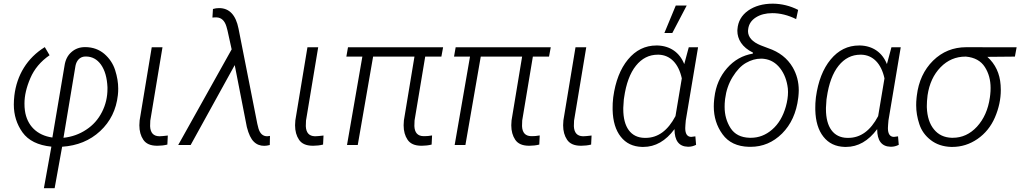

<svg xmlns="http://www.w3.org/2000/svg" viewBox="-20 -784 5516 1038"><path d="M217.3 233.4H275.4L315.9 9.3C397.5 3.9 466.3 -23.9 521.5 -75.2C576.7 -126.5 608.4 -190.9 617.2 -269.5C618.7 -281.7 619.1 -293.5 619.1 -305.2C619.1 -336.4 613.8 -369.6 602.5 -404.8C591.3 -439.9 571.3 -469.2 543.5 -493.2C515.6 -516.6 481.9 -528.8 442.4 -529.3C441.4 -529.3 440.4 -529.3 439.5 -529.3C411.1 -529.3 386.7 -520.5 366.2 -502.4C345.2 -484.4 333 -459 328.6 -427.2L263.2 -40.5C179.7 -52.2 126 -105.5 114.7 -186C112.8 -198.7 112.3 -211.4 112.3 -224.6C112.3 -266.1 122.6 -311.5 144 -361.3C165 -410.6 199.7 -452.1 248 -485.4L222.2 -529.3C127 -470.7 70.8 -377.9 57.6 -267.1C55.7 -250 54.7 -233.9 54.7 -218.8C54.7 -162.6 70.3 -112.3 101.6 -68.4C133.3 -24.4 185.1 1.5 257.8 8.8ZM388.2 -428.7C393.6 -455.6 410.6 -477.1 439.9 -478.5C441.4 -478.5 442.9 -478.5 444.3 -478.5C477.5 -478.5 504.9 -463.9 525.9 -434.6C546.9 -404.8 558.6 -364.3 561 -312.5C561 -309.6 561 -306.6 561 -304.2C561 -259.3 551.3 -217.3 531.2 -178.2C511.2 -138.7 482.9 -106.9 446.3 -83C409.7 -58.6 368.7 -43.9 323.2 -39.1Z M800.3 -528.3 734.9 -133.3C733.9 -124 733.4 -115.2 733.4 -106.9C733.4 -75.2 740.7 -49.3 754.9 -28.3C769 -7.3 793 3.4 826.7 3.9C828.6 3.9 831.1 3.9 833 3.9C849.6 3.9 867.2 2 884.8 -2.4L887.2 -51.3C866.2 -48.8 851.6 -47.4 842.8 -47.4C841.8 -47.4 841.3 -47.4 840.3 -47.4C809.1 -48.3 793 -66.4 791.5 -102.1L792.5 -131.8L858.4 -528.3Z M1164.6 -740.2C1153.3 -740.2 1142.6 -738.8 1131.3 -735.4L1128.4 -689L1140.1 -689.9H1151.9C1177.2 -688.5 1194.8 -671.9 1204.1 -640.6L1210 -618.7L1232.4 -517.1L943.4 0H1010.7L1249 -432.1L1314.5 -97.2C1324.2 -59.1 1336.9 -32.7 1352.1 -18.1C1367.2 -2.9 1386.2 4.4 1408.7 4.4C1417.5 4.4 1427.2 2.9 1438.5 0L1439.5 -49.3L1429.7 -47.9C1427.7 -47.9 1425.8 -47.4 1423.8 -47.4C1401.4 -47.4 1385.7 -61.5 1377.4 -89.4L1371.1 -114.7L1269.5 -629.4C1254.9 -703.1 1219.7 -740.2 1164.6 -740.2Z M1642.1 -528.3 1576.7 -133.3C1575.7 -124 1575.2 -115.2 1575.2 -106.9C1575.2 -75.2 1582.5 -49.3 1596.7 -28.3C1610.8 -7.3 1634.8 3.4 1668.5 3.9C1670.4 3.9 1672.9 3.9 1674.8 3.9C1691.4 3.9 1709 2 1726.6 -2.4L1729 -51.3C1708 -48.8 1693.4 -47.4 1684.6 -47.4C1683.6 -47.4 1683.1 -47.4 1682.1 -47.4C1650.9 -48.3 1634.8 -66.4 1633.3 -102.1L1634.3 -131.8L1700.2 -528.3Z M2375.5 -528.3H1861.3L1852.5 -478H1939L1856 0H1914.1L1997.1 -478H2220.7L2163.6 -133.3C2162.6 -124 2162.1 -115.2 2162.1 -106.9C2162.1 -75.2 2169.4 -49.3 2183.6 -28.3C2197.8 -7.3 2221.7 3.4 2255.4 3.9C2257.3 3.9 2259.8 3.9 2261.7 3.9C2278.3 3.9 2295.9 2 2313.5 -2.4L2315.9 -51.8C2300.3 -48.8 2286.6 -47.9 2275.4 -47.9C2273.4 -47.9 2271 -47.9 2269 -47.9C2237.8 -48.8 2221.7 -66.9 2220.2 -102.5L2221.2 -132.8L2278.8 -478H2366.2Z M2957.5 -528.3H2443.4L2434.6 -478H2521L2438 0H2496.1L2579.1 -478H2802.7L2745.6 -133.3C2744.6 -124 2744.1 -115.2 2744.1 -106.9C2744.1 -75.2 2751.5 -49.3 2765.6 -28.3C2779.8 -7.3 2803.7 3.4 2837.4 3.9C2839.4 3.9 2841.8 3.9 2843.8 3.9C2860.4 3.9 2877.9 2 2895.5 -2.4L2897.9 -51.8C2882.3 -48.8 2868.7 -47.9 2857.4 -47.9C2855.5 -47.9 2853 -47.9 2851.1 -47.9C2819.8 -48.8 2803.7 -66.9 2802.2 -102.5L2803.2 -132.8L2860.8 -478H2948.2Z M3091.3 -528.3 3025.9 -133.3C3024.9 -124 3024.4 -115.2 3024.4 -106.9C3024.4 -75.2 3031.7 -49.3 3045.9 -28.3C3060.1 -7.3 3084 3.4 3117.7 3.9C3119.6 3.9 3122.1 3.9 3124 3.9C3140.6 3.9 3158.2 2 3175.8 -2.4L3178.2 -51.3C3157.2 -48.8 3142.6 -47.4 3133.8 -47.4C3132.8 -47.4 3132.3 -47.4 3131.3 -47.4C3100.1 -48.3 3084 -66.4 3082.5 -102.1L3083.5 -131.8L3149.4 -528.3Z M3571.8 -605.5H3614.7L3692.4 -753.9H3633.3ZM3703.6 -528.3 3679.2 -437.5C3654.3 -500.5 3602.5 -536.1 3534.7 -538.1C3532.7 -538.1 3530.8 -538.1 3528.8 -538.1C3467.8 -538.1 3416.5 -512.7 3375 -462.4C3333.5 -412.1 3307.1 -344.2 3295.4 -258.8L3294.4 -248.5C3292.5 -233.4 3292 -218.3 3292 -203.1C3292 -198.7 3292 -194.3 3292 -189.9C3293.5 -128.4 3308.1 -80.1 3335.9 -44.9C3363.8 -9.3 3401.9 8.8 3451.2 10.3C3453.6 10.3 3455.6 10.3 3458 10.3C3522.9 10.3 3579.1 -22 3626.5 -85.9C3626.5 -23.4 3650.9 8.3 3699.2 9.3C3700.2 9.3 3701.7 9.3 3702.6 9.3C3715.8 9.3 3729.5 5.9 3743.2 -1L3739.3 -46.9L3716.8 -43.9C3695.3 -44.4 3684.6 -60.5 3684.6 -91.3C3684.6 -96.7 3685.1 -102.1 3685.5 -108.4L3687.5 -132.8L3753.9 -528.3ZM3354 -255.9C3364.7 -331.5 3386.2 -389.2 3418 -428.7C3449.7 -468.3 3489.3 -488.3 3535.6 -488.3C3537.6 -488.3 3539.6 -488.3 3541.5 -488.3C3603.5 -486.3 3648.4 -440.9 3666 -360.4L3631.8 -156.2C3590.3 -77.6 3536.6 -38.6 3470.2 -38.6C3468.3 -38.6 3466.3 -38.6 3464.4 -38.6C3389.6 -40 3349.6 -97.7 3349.6 -193.8C3349.6 -196.3 3349.6 -198.7 3349.6 -201.2L3352.5 -246.1Z M3966.8 -625.5C3966.8 -623 3966.3 -620.1 3966.3 -617.7C3966.3 -572.3 3991.7 -528.3 4050.8 -499.5L4049.8 -494.1C3995.1 -484.9 3948.7 -459 3910.6 -415.5C3872.6 -372.1 3849.6 -319.3 3842.3 -257.3L3840.8 -244.6C3839.4 -231.9 3838.9 -219.7 3838.9 -208C3838.9 -151.9 3854.5 -101.6 3886.2 -58.1C3917.5 -14.6 3965.3 8.3 4029.8 9.8C4032.2 9.8 4035.2 9.8 4037.6 9.8C4103 9.8 4159.7 -14.2 4208 -62C4256.3 -110.4 4285.6 -174.3 4295.4 -254.4L4296.4 -263.2C4297.4 -274.4 4298.3 -285.2 4298.3 -295.9C4298.3 -341.3 4287.1 -382.8 4265.6 -419.9C4236.8 -469.2 4192.4 -503.4 4133.3 -523.4L4093.3 -538.6C4047.4 -557.1 4023.9 -583 4023.9 -616.2C4023.9 -619.6 4024.4 -623 4024.9 -627C4028.3 -653.3 4042 -674.3 4066.4 -689.9C4090.3 -705.1 4120.1 -712.9 4155.3 -712.9C4197.8 -712.9 4240.7 -702.1 4284.2 -680.7L4294.9 -730.5C4252 -752.4 4206.5 -763.7 4158.2 -764.2C4104.5 -764.2 4060.1 -751.5 4024.4 -726.6C3988.8 -701.2 3969.7 -667.5 3966.8 -625.5ZM3900.4 -251C3905.8 -293.5 3918.9 -332.5 3940.9 -368.2C3962.9 -403.8 3986.8 -429.2 4013.7 -444.3C4040.5 -459.5 4066.9 -466.8 4093.3 -466.8C4099.1 -466.8 4105 -466.8 4111.3 -465.8C4146 -461.4 4174.8 -444.3 4197.8 -414.6C4220.7 -384.8 4234.4 -348.1 4239.3 -305.7C4239.7 -299.3 4240.2 -293 4240.2 -286.6C4240.2 -262.2 4236.3 -235.8 4228.5 -208C4213.4 -154.8 4189 -113.3 4154.3 -83.5C4120.1 -53.7 4081.5 -39.1 4039.6 -39.1C4037.1 -39.1 4035.2 -39.1 4032.7 -39.1C3985.4 -40.5 3951.2 -58.1 3929.7 -91.3C3908.2 -125 3897.5 -163.1 3897.5 -206.1C3897.5 -217.8 3897.9 -230 3899.4 -242.7Z M4799.3 -528.3 4774.9 -437.5C4750 -500.5 4698.2 -536.1 4630.4 -538.1C4628.4 -538.1 4626.5 -538.1 4624.5 -538.1C4563.5 -538.1 4512.2 -512.7 4470.7 -462.4C4429.2 -412.1 4402.8 -344.2 4391.1 -258.8L4390.1 -248.5C4388.2 -233.4 4387.7 -218.3 4387.7 -203.1C4387.7 -198.7 4387.7 -194.3 4387.7 -189.9C4389.2 -128.4 4403.8 -80.1 4431.6 -44.9C4459.5 -9.3 4497.6 8.8 4546.9 10.3C4549.3 10.3 4551.3 10.3 4553.7 10.3C4618.7 10.3 4674.8 -22 4722.2 -85.9C4722.2 -23.4 4746.6 8.3 4794.9 9.3C4795.9 9.3 4797.4 9.3 4798.3 9.3C4811.5 9.3 4825.2 5.9 4838.9 -1L4835 -46.9L4812.5 -43.9C4791 -44.4 4780.3 -60.5 4780.3 -91.3C4780.3 -96.7 4780.8 -102.1 4781.2 -108.4L4783.2 -132.8L4849.6 -528.3ZM4449.7 -255.9C4460.4 -331.5 4481.9 -389.2 4513.7 -428.7C4545.4 -468.3 4585 -488.3 4631.3 -488.3C4633.3 -488.3 4635.3 -488.3 4637.2 -488.3C4699.2 -486.3 4744.1 -440.9 4761.7 -360.4L4727.5 -156.2C4686 -77.6 4632.3 -38.6 4565.9 -38.6C4564 -38.6 4562 -38.6 4560.1 -38.6C4485.4 -40 4445.3 -97.7 4445.3 -193.8C4445.3 -196.3 4445.3 -198.7 4445.3 -201.2L4448.2 -246.1Z M5476.1 -528.3 5204.1 -528.8C5133.3 -528.8 5073.7 -504.4 5024.4 -456.1C4975.1 -407.2 4945.8 -344.2 4936.5 -266.6L4935.1 -254.4C4933.6 -240.7 4933.1 -227.5 4933.1 -214.8C4933.1 -181.6 4938.5 -147.5 4950.2 -112.8C4961.4 -78.1 4982.4 -49.3 5012.2 -26.4C5042 -3.4 5078.6 8.8 5122.1 10.3C5124 10.3 5126.5 10.3 5128.4 10.3C5177.2 10.3 5222.7 -3.9 5264.6 -32.7C5306.2 -61.5 5337.9 -100.6 5358.9 -149.4C5379.9 -198.2 5390.6 -247.6 5390.6 -297.9C5390.6 -306.2 5390.1 -314.9 5389.6 -323.7C5385.3 -386.7 5361.3 -437.5 5317.9 -476.6L5466.8 -478ZM4990.7 -203.6C4990.7 -206.1 4990.7 -209 4990.7 -211.9C4990.7 -227.1 4991.7 -245.6 4994.6 -268.6C5003.9 -331.5 5027.3 -381.8 5064.9 -420.4C5102.5 -459 5147.5 -478 5199.7 -478C5200.2 -478 5201.2 -478 5202.1 -478C5249.5 -473.6 5283.2 -454.6 5304.2 -421.9C5325.2 -389.2 5335.4 -351.6 5335.4 -308.6C5335.4 -297.4 5335 -285.2 5333.5 -272.9L5331.5 -256.8C5322.3 -191.9 5298.8 -139.6 5261.7 -99.1C5224.6 -59.1 5181.2 -39.1 5130.9 -39.1C5128.9 -39.1 5127 -39.1 5125 -39.1C5084.5 -40.5 5052.7 -55.7 5029.3 -84.5C5005.4 -113.3 4992.7 -152.8 4990.7 -203.6Z"/></svg>

Font: Roboto Light
Style: Italic
Weight: 300
Italic angle: -12°
Designer: Google
Version: Version 2.137; 2017